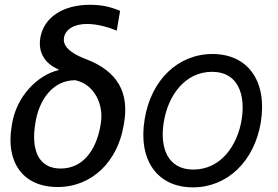

<svg xmlns="http://www.w3.org/2000/svg" viewBox="-20 -781 1176 812"><path d="M150.6 -621.4C139.9 -558.2 170.8 -511.4 228 -487.2L227.3 -484.4C137.4 -463.1 50.1 -372.5 31.2 -258.5L29.1 -245.7C4.6 -99.4 73.2 9.9 223.7 9.9C371.4 9.9 476.6 -100.5 502.1 -246.4L504.3 -258.5C527.3 -388.8 478.3 -479.8 343 -531.2C258.9 -563.2 246.1 -596.6 250.7 -622.2C256.7 -655.5 291.2 -679.7 348 -679.7C396.3 -679.7 447.4 -662.6 473.7 -651.3L487.9 -735.1C446.7 -752.1 411.2 -760.7 360.1 -760.7C243.6 -760.7 164.8 -705.3 150.6 -621.4ZM127.8 -248.6 129.3 -258.5C143.5 -356.9 202.1 -441.8 298.3 -441.8C379.6 -424.7 420.1 -337.7 406.2 -258.5L404.1 -246.4C386.7 -148.1 332 -68.2 236.5 -68.2C140.3 -68.2 113.6 -150.2 127.8 -248.6Z M796.2 11.4C940.7 11.4 1055.8 -98 1083.1 -264.2C1110.8 -437.5 1028.8 -552.6 878.6 -552.6C733.3 -552.6 618.3 -443.2 591.6 -275.6C563.6 -103.7 645.2 11.4 796.2 11.4ZM672.6 -264.2C690.3 -376.4 761.7 -477.3 877.1 -477.3C986.2 -477.3 1018.8 -382.1 1002.1 -275.6C983.7 -163 912.3 -63.9 797.6 -63.9C687.9 -63.9 655.2 -157.7 672.6 -264.2Z"/></svg>

Font: Margiela Sans
Style: Italic
Weight: 400
Italic angle: -9.39999°
Designer: Stefan Endress, Andreas Faust
Version: Version 1.100;FEAKit 1.0